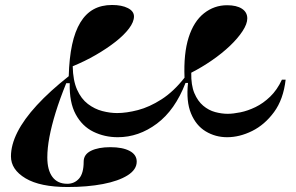

<svg xmlns="http://www.w3.org/2000/svg" viewBox="-20 -536 1190 771"><path d="M252 215Q141 215 82.5 180Q24 145 24 92Q24 46 50 -5.5Q76 -57 128 -113.5Q180 -170 256 -230Q258 -303 269.5 -356.5Q281 -410 302.5 -445.5Q324 -481 355.5 -498.5Q387 -516 430 -516Q469 -516 493.5 -503.5Q518 -491 518 -470Q518 -448 498 -421.5Q478 -395 443.5 -368Q409 -341 365 -315.5Q321 -290 272 -270Q273 -213 289.5 -176Q306 -139 333 -118.5Q360 -98 391 -90Q422 -82 450 -82Q488 -82 534 -94Q580 -106 628.5 -137Q677 -168 721 -224Q717 -321 737.5 -385.5Q758 -450 799 -482.5Q840 -515 892 -515Q930 -515 951.5 -501Q973 -487 973 -462Q973 -440 954 -411Q935 -382 903.5 -352Q872 -322 831.5 -294Q791 -266 748 -244Q747 -194 760.5 -162Q774 -130 796 -111.5Q818 -93 844 -86Q870 -79 894 -79Q916 -79 945.5 -85Q975 -91 1006 -106Q1037 -121 1065 -148Q1093 -175 1112 -216H1127Q1118 -137 1080.5 -86Q1043 -35 992.5 -10Q942 15 892 15Q845 15 806 -8.5Q767 -32 747 -80.5Q727 -129 735 -203H725Q683 -94 610 -39.5Q537 15 453 15Q400 15 355 -7Q310 -29 284 -77Q258 -125 260 -202H246Q220 -138 203.5 -84.5Q187 -31 178.5 14Q170 59 170 96Q170 147 190.5 174.5Q211 202 250 202Q279 202 297.5 181Q316 160 316 113Q316 84 345.5 69.5Q375 55 423 55Q472 55 500.5 70Q529 85 529 113Q529 145 492.5 168Q456 191 393.5 203Q331 215 252 215Z"/></svg>

Font: Kalnia Expanded Medium
Style: Regular
Weight: 500
Width: 7
Designer: Frida Medrano
Foundry: Frida Medrano
Version: Version 1.105